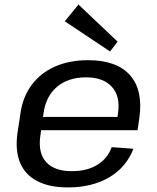

<svg xmlns="http://www.w3.org/2000/svg" viewBox="-20 -811 687 839"><path d="M277 8Q196 8 143 -19.5Q90 -47 68 -99.5Q46 -152 56 -227L69 -313Q79 -387 118 -439.5Q157 -492 220 -520Q283 -548 365 -548Q490 -548 548 -482.5Q606 -417 589 -296L581 -242H141L149 -300H509L491 -277L496 -319Q506 -391 468.5 -432Q431 -473 356 -473Q278 -473 229 -431.5Q180 -390 170 -315L156 -216Q146 -142 182 -102.5Q218 -63 294 -63Q360 -63 405 -90.5Q450 -118 468 -168L563 -161Q532 -80 457 -36Q382 8 277 8ZM494 -629 461 -586 263 -718 323 -791Z"/></svg>

Font: Pathway Extreme 28pt Medium
Style: Italic
Weight: 500
Italic angle: -8°
Designer: Eduardo Rodriguez Tunni
Foundry: Eduardo Rodriguez Tunni
Version: Version 1.001;gftools[0.9.26]